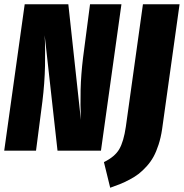

<svg xmlns="http://www.w3.org/2000/svg" viewBox="-20 -715 872 911"><path d="M556.2 -694.8 459 0H252.9L191.9 -547.9Q195.3 -487.3 193.6 -403.6Q191.9 -319.8 181.2 -233.9L150.9 0H0L97.2 -694.8H304.2L363.8 -146Q360.8 -218.3 362.5 -289.6Q364.3 -360.8 374 -440.9L407.2 -694.8ZM832 -694.8 749 -101.1Q743.2 -62 732.4 -28.8Q721.7 4.4 708.3 28.8Q694.8 53.2 675.8 74.2Q656.7 95.2 638.7 109.4Q620.6 123.5 595.7 136.7Q570.8 149.9 550.5 158Q530.3 166 502.9 175.8L473.1 54.2Q524.9 28.8 545.9 -7.3Q566.9 -43.5 577.1 -113.8L658.2 -694.8Z"/></svg>

Font: Fira Sans Compressed ExtraBold
Style: Italic
Weight: 800
Width: 3
Italic angle: -8°
Designer: Carrois Corporate & Edenspiekermann AG
Foundry: Carrois Corporate GbR & Edenspiekermann AG
Version: Version 4.203;PS 004.203;hotconv 1.0.88;makeotf.lib2.5.64775